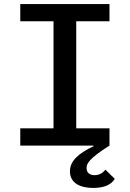

<svg xmlns="http://www.w3.org/2000/svg" viewBox="-20 -718 640 947"><path d="M80 0H440L442 3C366 39 325 76 325 127C325 186 377 209 440 209C496 209 531 191 546 164L500 119C487 135 470 146 447 146C426 146 407 137 407 110C407 89 419 64 520 0V-85H356V-613H520V-698H80V-613H244V-85H80Z"/></svg>

Font: IBM Mono Medium
Style: Regular
Weight: 500
Monospace: yes
Designer: Mike Abbink, Paul van der Laan, Pieter van Rosmalen
Foundry: Bold Monday
Version: Version 2.3